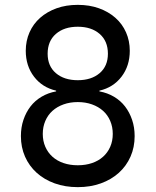

<svg xmlns="http://www.w3.org/2000/svg" viewBox="-20 -760 640 790"><path d="M300 10Q248 10 205 -5.5Q162 -21 131 -49Q100 -77 83 -115.5Q66 -154 66 -200Q66 -236 76.5 -267Q87 -298 105.5 -322Q124 -346 151 -362Q178 -378 211 -384V-387Q154 -400 120 -444.5Q86 -489 86 -551Q86 -592 101.5 -627Q117 -662 145.5 -687Q174 -712 213 -726Q252 -740 300 -740Q348 -740 387 -726Q426 -712 454.5 -687Q483 -662 498.5 -627Q514 -592 514 -551Q514 -489 480 -444.5Q446 -400 389 -387V-384Q422 -378 449 -362Q476 -346 494.5 -322Q513 -298 523.5 -267Q534 -236 534 -200Q534 -154 517 -115.5Q500 -77 469 -49Q438 -21 395 -5.5Q352 10 300 10ZM300 -80Q332 -80 358.5 -89Q385 -98 404 -115Q423 -132 433.5 -156Q444 -180 444 -209Q444 -238 433.5 -262.5Q423 -287 404 -304Q385 -321 358.5 -330.5Q332 -340 300 -340Q268 -340 241.5 -330.5Q215 -321 196 -304Q177 -287 166.5 -262.5Q156 -238 156 -209Q156 -180 166.5 -156Q177 -132 196 -115Q215 -98 241.5 -89Q268 -80 300 -80ZM300 -430Q356 -430 390 -459Q424 -488 424 -539Q424 -591 390 -620.5Q356 -650 300 -650Q244 -650 210 -620.5Q176 -591 176 -539Q176 -488 210 -459Q244 -430 300 -430Z"/></svg>

Font: Maple Mono NF CN
Style: Regular
Weight: 400
Monospace: yes
Designer: subframe7536
Version: Version 7.000